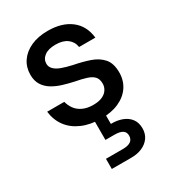

<svg xmlns="http://www.w3.org/2000/svg" viewBox="-187 -617 885 982"><g transform="rotate(-30 255.5 -126.0)"><path d="M263 12Q200 12 151.5 -9Q103 -30 75 -68Q47 -106 41 -157H142Q148 -133 162.5 -113Q177 -93 202.5 -81Q228 -69 263 -69Q296 -69 317 -78.5Q338 -88 348.5 -104.5Q359 -121 359 -139Q359 -167 345.5 -181.5Q332 -196 305.5 -204.5Q279 -213 241 -220Q208 -227 175.5 -237Q143 -247 117 -263Q91 -279 76 -303.5Q61 -328 61 -363Q61 -407 84 -441Q107 -475 149.5 -494.5Q192 -514 250 -514Q333 -514 384.5 -474.5Q436 -435 444 -362H348Q343 -395 317.5 -414Q292 -433 249 -433Q206 -433 183 -415.5Q160 -398 160 -371Q160 -353 173.5 -339Q187 -325 212.5 -315.5Q238 -306 274 -298Q326 -288 368 -273.5Q410 -259 435.5 -230Q461 -201 461 -147Q461 -100 437 -64Q413 -28 368.5 -8Q324 12 263 12ZM181 262V202H280Q312 202 327.5 191Q343 180 343 158Q343 137 327.5 127Q312 117 280 117H227V-5H292V60Q328 59 357.5 70Q387 81 404 103.5Q421 126 421 160Q421 192 404.5 215Q388 238 360 250Q332 262 297 262Z"/></g></svg>

Font: DM Sans 16pt Medium
Style: Regular
Weight: 500
Version: Version 4.004;gftools[0.9.30]